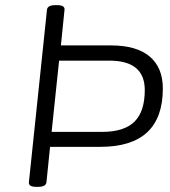

<svg xmlns="http://www.w3.org/2000/svg" viewBox="-20 -722 658 744"><path d="M120 2Q90 2 92 -16L162 -684Q164 -702 194 -702H202Q232 -702 230 -684L216 -546H410Q509 -546 560 -503Q611 -460 611 -379Q611 -153 369 -153H174L160 -16Q158 2 128 2ZM404 -487H209L180 -211H376Q461 -211 501 -250.5Q541 -290 541 -373Q541 -487 404 -487Z"/></svg>

Font: Asap Semi Expanded Semi Expanded Light
Style: Italic
Weight: 300
Width: 6
Italic angle: -6°
Designer: Pablo Cosgaya
Foundry: Omnibus-Type
Version: Version 3.001; ttfautohint (v1.8.4.7-5d5b)